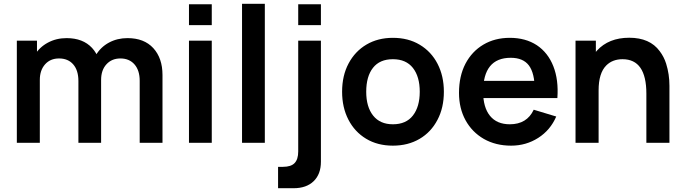

<svg xmlns="http://www.w3.org/2000/svg" viewBox="-20 -755 3619 1015"><path d="M839 0H718.5V-328Q718.5 -383 691 -414.5Q663.5 -446 616.5 -446Q571 -446 542.8 -415.2Q514.5 -384.5 514.5 -332.5L461 -364Q460 -420 486.5 -463Q512 -506 556 -529.8Q600 -553.5 654 -553.5Q742 -553.5 790.5 -500.5Q839 -447.5 839 -358.5ZM190.5 0H69V-540H175.5V-372.5H190.5ZM514.5 0H394.5V-326.5Q394.5 -383 367.2 -414.5Q340 -446 292 -446Q246 -446 218.2 -414.8Q190.5 -383.5 190.5 -332.5L136.5 -368.5Q136.5 -421.5 162.5 -463Q188.5 -505.5 233 -529.5Q277.5 -553.5 332 -553.5Q418.5 -553.5 466.5 -501.8Q514.5 -450 514.5 -358Z M1099.5 -622H979V-732.5H1099.5ZM979 0V-540H1099.5V0Z M1380 0H1259.5V-735H1380Z M1532 240H1450V127H1475.5Q1518.5 127 1537.5 107Q1556.5 87 1556.5 46V-540H1676.5V100Q1676.5 165.5 1638.2 202.8Q1600 240 1532 240ZM1676.5 -622H1556.5V-732.5H1676.5Z M2057 15Q1976 15 1915.5 -21.5Q1855 -58 1821.8 -122.5Q1788.5 -187 1788.5 -270Q1788.5 -355 1822.5 -419Q1857 -484 1917.5 -519.5Q1978 -555 2057 -555Q2138.5 -555 2199 -518.5Q2260 -482 2293.2 -417.5Q2326.5 -353 2326.5 -270Q2326.5 -185.5 2293 -122Q2259 -56.5 2198 -20.8Q2137 15 2057 15ZM2057 -98Q2127 -98 2163 -144.5Q2199 -191 2199 -270Q2199 -350 2162.8 -396Q2126.5 -442 2057 -442Q1987.5 -442 1951.8 -396.5Q1916 -351 1916 -270Q1916 -190 1952.5 -144Q1989 -98 2057 -98Z M2682 15Q2600.5 15 2538 -20.5Q2475.5 -56.5 2441 -119.5Q2406.5 -182.5 2406.5 -264Q2406.5 -352.5 2440.5 -418Q2475 -483.5 2535.5 -519.2Q2596 -555 2675 -555Q2758.5 -555 2818 -516Q2877 -476.5 2905.2 -404.8Q2933.5 -333 2926.5 -236.5H2807V-280.5Q2806.5 -368.5 2776 -409Q2745.5 -449.5 2680 -449.5Q2534 -449.5 2534 -270Q2534 -187.5 2570.2 -142.8Q2606.5 -98 2675 -98Q2765.5 -98 2801.5 -175L2920.5 -139Q2889.5 -67 2825.2 -26Q2761 15 2682 15ZM2496 -236.5V-327.5H2867.5V-236.5Z M3519 0H3397V-260Q3397 -442 3271 -442Q3218 -442 3185 -409Q3144.5 -368.5 3144.5 -277.5L3073 -308Q3073 -419 3135.5 -487.2Q3198 -555.5 3306.5 -555.5Q3415.5 -555.5 3467.5 -484.5Q3490 -455 3501.5 -418.5Q3519 -362.5 3519 -301.5ZM3144.5 0H3022.5V-540H3130V-372.5H3144.5Z"/></svg>

Font: Vortex Mix
Style: Bold
Weight: 700
Designer: Mikhail Sharanda
Foundry: Mikhail Sharanda
Version: Version 4.504;Glyphs 3.1.2 (3151)